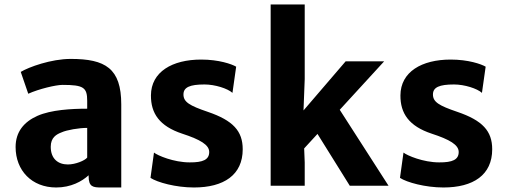

<svg xmlns="http://www.w3.org/2000/svg" viewBox="-20 -831 2265 859"><path d="M49.8 -173.3C49.8 -68.4 122.1 7.8 231.4 7.8C297.4 7.8 346.7 -19.5 376.5 -46.9V-43C376.5 5.4 396.5 7.8 433.6 7.8H522.5V-363.8C522.5 -525.4 451.2 -567.4 296.4 -567.4C208.5 -567.4 108.4 -530.8 72.8 -509.3L106.4 -411.6C153.8 -433.1 230 -451.2 259.8 -451.2C354 -451.2 370.1 -439.5 370.1 -379.9V-344.7C299.8 -344.7 208.5 -339.8 147 -312.5C86.9 -285.6 49.8 -240.7 49.8 -173.3ZM207 -174.3C207 -215.8 232.4 -230 255.4 -238.8C278.3 -249.5 333.5 -258.8 370.1 -258.8V-126C359.9 -112.8 317.9 -95.2 283.7 -95.2C240.2 -95.2 207 -120.1 207 -174.3Z M653.3 -35.2C683.6 -15.1 766.6 7.8 847.7 7.8C981.4 7.8 1065.9 -48.3 1065.9 -163.1C1065.9 -244.6 1022.9 -292 909.7 -330.6C828.1 -358.4 800.3 -374.5 800.8 -409.2C801.3 -440.4 829.1 -453.1 895 -453.1C941.9 -453.1 998.5 -435.1 1020 -415.5L1036.6 -532.7C1016.6 -544.4 959 -564.5 879.9 -564.5C751 -564.5 655.8 -509.8 655.3 -404.3C654.8 -323.7 693.4 -266.6 795.4 -232.9C876 -206.5 916 -183.1 916 -150.9C916 -116.7 888.2 -104 828.6 -104.5C757.3 -104.5 685.1 -135.3 668.9 -148.4Z M1190.9 0H1343.3V-104L1340.8 -167L1400.4 -231.9L1544.9 0H1718.3L1500 -339.8L1698.7 -556.6H1526.4L1337.9 -336.9L1343.3 -477.1V-811H1190.9Z M1769.5 -35.2C1799.8 -15.1 1882.8 7.8 1963.9 7.8C2097.7 7.8 2182.1 -48.3 2182.1 -163.1C2182.1 -244.6 2139.2 -292 2025.9 -330.6C1944.3 -358.4 1916.5 -374.5 1917 -409.2C1917.5 -440.4 1945.3 -453.1 2011.2 -453.1C2058.1 -453.1 2114.7 -435.1 2136.2 -415.5L2152.8 -532.7C2132.8 -544.4 2075.2 -564.5 1996.1 -564.5C1867.2 -564.5 1772 -509.8 1771.5 -404.3C1771 -323.7 1809.6 -266.6 1911.6 -232.9C1992.2 -206.5 2032.2 -183.1 2032.2 -150.9C2032.2 -116.7 2004.4 -104 1944.8 -104.5C1873.5 -104.5 1801.3 -135.3 1785.2 -148.4Z"/></svg>

Font: Merriweather Sans
Style: Bold
Weight: 700
Designer: Eben Sorkin ( eben@eyebytes.com )
Foundry: Eben Sorkin
Version: Version 1.003